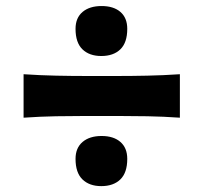

<svg xmlns="http://www.w3.org/2000/svg" viewBox="-20 -655 678 640"><path d="M317.6 -468.3Q358.2 -468.3 381.2 -490.6Q404.2 -512.9 404.2 -558.9Q404.2 -595.4 381.4 -615.2Q358.6 -634.9 318.7 -634.9Q278.6 -634.9 255.2 -615.2Q231.8 -595.4 231.8 -558.9Q231.8 -512.9 254.8 -490.6Q277.9 -468.3 317.6 -468.3ZM317.6 -34.6Q358.2 -34.6 381.2 -57Q404.2 -79.4 404.2 -125.4Q404.2 -161.9 381.4 -181.8Q358.6 -201.7 318.7 -201.7Q278.6 -201.7 255.2 -181.8Q231.8 -161.9 231.8 -125.4Q231.8 -79.4 254.8 -57Q277.9 -34.6 317.6 -34.6ZM58.6 -262.7Q114.7 -266.6 167.2 -267.5Q219.7 -268.4 265.7 -268.4H372.6Q418.7 -268.4 471.1 -267.5Q523.5 -266.6 579.6 -262.7V-407.6Q523.5 -403.8 471.1 -402.8Q418.7 -401.7 372.6 -401.7H265.7Q219.7 -401.7 167.2 -402.8Q114.7 -403.8 58.6 -407.6Z"/></svg>

Font: Pinar-VF-FD
Style: Regular
Weight: 300
Designer: Amin Abedi
Version: Version 3.0